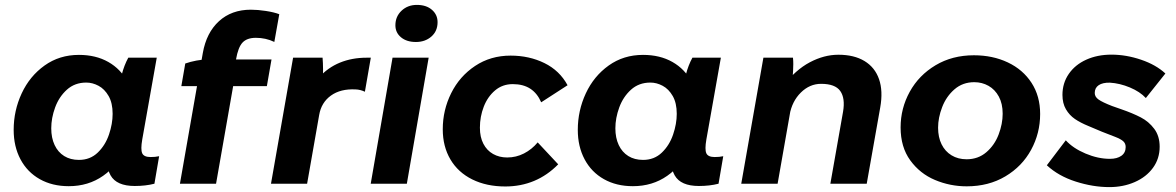

<svg xmlns="http://www.w3.org/2000/svg" viewBox="-20 -758 4852 792"><path d="M426.2 -166.6 445.4 -165.2 477.2 -430.8Q479.4 -438.8 482.2 -450.2Q492.2 -489 509.2 -520H626.6L566.8 -182.8Q559.6 -141.4 566.6 -125.8Q573.6 -110.2 601.2 -110.2Q620.6 -110.2 636.4 -113.6L617 -0.2Q581 9.2 535.8 9.2Q461 9.2 436.1 -34.6Q411.2 -78.4 426.2 -166.6ZM532.8 -302.2Q532.8 -219 499.6 -147.3Q466.4 -75.6 405.4 -32.8Q344.4 10 263.6 10Q195.6 10 144.1 -19Q92.6 -48 64.5 -100.8Q36.4 -153.6 36.4 -222.2Q36.4 -301.8 69.5 -372.9Q102.6 -444 163.9 -487.8Q225.2 -531.6 305.4 -531.6Q375.4 -531.6 426.9 -502.3Q478.4 -473 505.6 -420.7Q532.8 -368.4 532.8 -302.2ZM191.4 -228.8Q191.4 -189.2 205.3 -159.7Q219.2 -130.2 244.8 -114.3Q270.4 -98.4 305.6 -98.4Q351.8 -98.4 383.1 -128.5Q414.4 -158.6 429.5 -202.9Q444.6 -247.2 444.6 -288.4Q444.6 -333.2 428 -362Q411.4 -390.8 386.5 -404.1Q361.6 -417.4 335.8 -417.4Q288.4 -417.4 255.9 -388Q223.4 -358.6 207.4 -314.8Q191.4 -271 191.4 -228.8Z M835.8 -512.8H1100L1080.8 -402.6H728L744.2 -496Q765.2 -503.4 790.2 -508.1Q815.2 -512.8 835.8 -512.8ZM1014.8 -718Q1043.2 -718 1076.8 -712.8Q1110.4 -707.6 1132 -699.4L1111.6 -585Q1094 -593.6 1074.8 -597.8Q1055.6 -602 1035.6 -602Q998.6 -602 980.4 -582.4Q962.2 -562.8 953.6 -513L943.4 -452.2L949.8 -448.6L871.2 0H722.2L816.6 -539.4Q831.4 -623.2 883.3 -670.6Q935.2 -718 1014.8 -718Z M1189 -520H1310.6Q1312.4 -498.6 1312.6 -472.4Q1312.8 -446.2 1311 -427L1295.8 -438.4Q1332.6 -479.4 1382.3 -499.7Q1432 -520 1492 -520H1509.6L1485.2 -379.6Q1466.2 -388.6 1446.6 -389.2Q1384.6 -392.2 1345 -363.7Q1305.4 -335.2 1296.6 -283.8L1246.8 0H1097.8Z M1599.2 -520H1748.2L1658.2 0H1509.2ZM1611 -653.6Q1611 -690 1636.5 -713.9Q1662 -737.8 1699.6 -737.8Q1738.4 -737.8 1761.7 -717.6Q1785 -697.4 1785 -666.5Q1785 -629.6 1759.4 -607.2Q1733.8 -584.8 1695.6 -584.8Q1657.4 -584.8 1634.2 -604.1Q1611 -623.3 1611 -653.6Z M1806.4 -224.8Q1806.4 -303.8 1841.1 -373.6Q1875.8 -443.4 1939.8 -486Q2003.8 -528.6 2086.2 -528.6Q2163 -528.6 2225.7 -497.8Q2288.4 -467 2321.2 -406.4L2212.4 -336Q2196.4 -373.2 2167.4 -392.1Q2138.4 -411 2095.2 -411Q2052.8 -411 2022.1 -385Q1991.4 -359 1975.5 -317.9Q1959.6 -276.8 1959.6 -231.2Q1959.6 -192.4 1974 -164.8Q1988.4 -137.2 2014 -122.8Q2039.6 -108.4 2072.2 -108.4Q2109 -108.4 2141.4 -125Q2173.8 -141.6 2198 -170.6L2282.6 -80.2Q2238 -34.6 2183.1 -11.7Q2128.2 11.2 2064.4 11.2Q1987 11.2 1928.3 -17.8Q1869.6 -46.8 1838 -100.3Q1806.4 -153.8 1806.4 -224.8Z M2753.2 -166.6 2772.4 -165.2 2804.2 -430.8Q2806.4 -438.8 2809.2 -450.2Q2819.2 -489 2836.2 -520H2953.6L2893.8 -182.8Q2886.6 -141.4 2893.6 -125.8Q2900.6 -110.2 2928.2 -110.2Q2947.6 -110.2 2963.4 -113.6L2944 -0.2Q2908 9.2 2862.8 9.2Q2788 9.2 2763.1 -34.6Q2738.2 -78.4 2753.2 -166.6ZM2859.8 -302.2Q2859.8 -219 2826.6 -147.3Q2793.4 -75.6 2732.4 -32.8Q2671.4 10 2590.6 10Q2522.6 10 2471.1 -19Q2419.6 -48 2391.5 -100.8Q2363.4 -153.6 2363.4 -222.2Q2363.4 -301.8 2396.5 -372.9Q2429.6 -444 2490.9 -487.8Q2552.2 -531.6 2632.4 -531.6Q2702.4 -531.6 2753.9 -502.3Q2805.4 -473 2832.6 -420.7Q2859.8 -368.4 2859.8 -302.2ZM2518.4 -228.8Q2518.4 -189.2 2532.3 -159.7Q2546.2 -130.2 2571.8 -114.3Q2597.4 -98.4 2632.6 -98.4Q2678.8 -98.4 2710.1 -128.5Q2741.4 -158.6 2756.5 -202.9Q2771.6 -247.2 2771.6 -288.4Q2771.6 -333.2 2755 -362Q2738.4 -390.8 2713.5 -404.1Q2688.6 -417.4 2662.8 -417.4Q2615.4 -417.4 2582.9 -388Q2550.4 -358.6 2534.4 -314.8Q2518.4 -271 2518.4 -228.8Z M3129 -520H3251Q3252.4 -507 3252.3 -493.3Q3252.2 -479.6 3251.4 -464.8Q3250.8 -449.6 3248.4 -423L3258 -400.6L3187.6 0H3037.6ZM3438.4 -532.2Q3503.2 -532.2 3546.1 -506.2Q3589 -480.2 3606 -431.5Q3623 -382.8 3611 -315L3555.2 0H3405.2L3457.6 -297.2Q3467 -352.6 3446.2 -382.4Q3425.4 -412.2 3367 -412.2Q3320 -412.2 3283.6 -376.3Q3247.2 -340.4 3237.2 -284.4L3212 -405Q3261.6 -469.8 3320.4 -501Q3379.2 -532.2 3438.4 -532.2Z M3695 -232.4Q3695 -311.2 3732.7 -379.5Q3770.4 -447.8 3839.3 -488.9Q3908.2 -530 3997.4 -530Q4075 -530 4137.3 -500.5Q4199.6 -471 4235.1 -416.3Q4270.6 -361.6 4270.6 -287.6Q4270.6 -208.6 4233.4 -140.1Q4196.2 -71.6 4127.1 -30.5Q4058 10.6 3967.6 10.6Q3899.2 10.6 3836.9 -15.6Q3774.6 -41.8 3734.8 -96.6Q3695 -151.4 3695 -232.4ZM4116 -288.8Q4116 -330.4 4100.2 -359.6Q4084.4 -388.8 4057.7 -403.9Q4031 -419 3998.8 -419Q3951.2 -419 3917.3 -389.6Q3883.4 -360.2 3866.5 -316.3Q3849.6 -272.4 3849.6 -231.2Q3849.6 -192 3864 -162.8Q3878.4 -133.6 3905.1 -117.3Q3931.8 -101 3967.2 -101Q4014.8 -101 4048.7 -130.1Q4082.6 -159.2 4099.3 -203.1Q4116 -247 4116 -288.8Z M4298.2 -76.2 4376.4 -179.2Q4406.2 -146.4 4457.8 -124.6Q4509.4 -102.8 4558.4 -102.8Q4588 -102.8 4605.7 -115.4Q4623.4 -128 4623.4 -151.6Q4623.4 -166.4 4613.2 -175.5Q4603 -184.6 4579.2 -193.8Q4525.8 -213.6 4470.2 -238Q4436.8 -251.6 4414 -267.2Q4391.2 -282.8 4376.9 -307.4Q4362.6 -332 4362.6 -366.4Q4362.6 -415.2 4388.8 -453.2Q4415 -491.2 4461 -511.9Q4507 -532.6 4564.6 -532.6Q4625.6 -532.6 4687.2 -511.6Q4748.8 -490.6 4787.2 -454.8L4706.6 -353.6Q4682.4 -379.8 4640.8 -397.2Q4599.2 -414.6 4558.2 -417Q4528.4 -417.6 4512.1 -406.6Q4495.8 -395.6 4495.8 -374.4Q4495.8 -358.6 4511.6 -347.4Q4527.4 -336.2 4567 -320.8Q4582.8 -315.8 4605.2 -307.4Q4652.6 -291 4685.7 -273.8Q4718.8 -256.6 4741.2 -226.7Q4763.6 -196.8 4763.6 -152.8Q4763.6 -103.6 4736.1 -65.8Q4708.6 -28 4661.1 -7.1Q4613.6 13.8 4556.2 13.8Q4488.6 13.8 4417.3 -9Q4346 -31.8 4298.2 -76.2Z"/></svg>

Font: Fixel Italic Variable 20240409 Display Thin
Style: Italic
Weight: 100
Italic angle: -10°
Designer: AlfaBravo + MacPaw
Foundry: Kyrylo Tkachov, Marchela Mozhyna, Serhii Makarenko, Maria Weinstein, Zakhar Kryvoshyya
Version: Version 1.211;Glyphs 3.2 (3225)